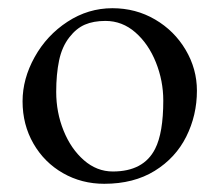

<svg xmlns="http://www.w3.org/2000/svg" viewBox="-20 -434 535 468"><path d="M35 -187Q35 -242 64.5 -295Q94 -348 144.5 -381Q195 -414 254 -414Q311 -414 358 -386.5Q405 -359 432.5 -312.5Q460 -266 460 -213Q460 -153 434 -101Q408 -49 357 -17.5Q306 14 234 14Q179 14 133.5 -12Q88 -38 61.5 -84Q35 -130 35 -187ZM358 -71Q378 -110 378 -189Q378 -237 360 -282Q342 -327 310 -355Q278 -383 237 -383Q208 -383 187 -374Q166 -365 149 -343Q131 -320 124 -286.5Q117 -253 117 -210Q117 -160 135 -115.5Q153 -71 184.5 -43.5Q216 -16 255 -16Q330 -16 358 -71Z"/></svg>

Font: EB Garamond
Style: Regular
Weight: 400
Designer: Georg Duffner and Octavio Pardo
Foundry: Georg Duffner
Version: Version 1.000; ttfautohint (v1.6)